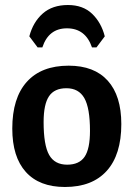

<svg xmlns="http://www.w3.org/2000/svg" viewBox="-20 -736 534 766"><path d="M130 -547 97 -591Q112 -648 150.5 -682Q189 -716 251 -716Q311 -716 347.5 -681Q384 -646 398 -591L365 -547H347Q321 -623 247 -623Q174 -623 149 -547ZM254 -474Q356 -474 410 -414Q464 -354 464 -241Q464 -119 406 -54.5Q348 10 239 10Q137 10 83 -50Q29 -110 29 -223Q29 -345 87 -409.5Q145 -474 254 -474ZM245 -384Q197 -384 175.5 -352Q154 -320 154 -249Q154 -157 176 -118Q198 -79 248 -79Q296 -79 317.5 -110.5Q339 -142 339 -214Q339 -305 316.5 -344.5Q294 -384 245 -384Z"/></svg>

Font: Alegreya Sans
Style: Bold
Weight: 700
Designer: Juan Pablo del Peral
Foundry: Huerta Tipografica
Version: Version 2.007